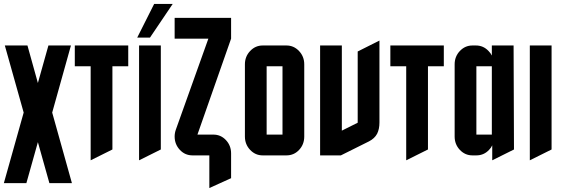

<svg xmlns="http://www.w3.org/2000/svg" viewBox="-20 -785 2847 970"><path d="M343.3 140.1H229.5L171.4 -66.9L113.3 140.1H-0.5L99.6 -216.3L4.4 -555.2H118.7L171.4 -365.7L224.6 -555.2H338.4L243.7 -216.3Z M438 24.9V-450.2H357.9V-555.2H627.9V-450.2H547.9V-29.8Z M737.8 -595.2H673.3L758.8 -765.1H852.5ZM682.6 24.9V-555.2H792.5V-29.8Z M1032.7 -589.8H862.3V-694.8H1147.5V-589.8L977.5 -105H1057.6Q1095.2 -105 1121.1 -77.6Q1147.5 -49.8 1147.5 -9.8V115.2L1037.6 165V0H952.6Q915 0 889.2 -27.3Q862.3 -55.7 862.3 -95.2Q862.3 -113.3 868.7 -130.9Z M1517.1 -460V-95.2Q1517.1 -55.2 1490.7 -27.3Q1464.8 0 1427.2 0H1307.1Q1270 0 1243.7 -27.8Q1217.3 -55.7 1217.3 -95.2V-460Q1217.3 -499.5 1243.7 -527.3Q1270 -555.2 1307.1 -555.2H1427.2Q1464.4 -555.2 1490.7 -527.3Q1517.1 -499.5 1517.1 -460ZM1407.2 -105V-450.2H1327.1V-105Z M1597.2 0V-555.2H1707V-125L1787.1 -165V-524.9L1897 -580.1V-166Q1897 -132.8 1885.3 -109.4Q1872.6 -85.4 1844.2 -70.8L1702.1 0Z M2032.2 24.9V-450.2H1952.1V-555.2H2222.2V-450.2H2142.1V-29.8Z M2464.8 -450.2H2386.7V-105H2464.8ZM2466.8 -50.8Q2460.9 -38.1 2450.2 -27.3Q2424.3 0 2386.7 0H2366.7Q2329.6 0 2303.2 -27.8Q2276.9 -55.7 2276.9 -95.2V-460Q2276.9 -499.5 2303.2 -527.3Q2329.6 -555.2 2366.7 -555.2H2384.8Q2421.9 -555.2 2448.2 -527.3Q2459 -516.6 2464.8 -504.4V-555.2H2574.7L2576.7 -29.8L2466.8 24.9Z M2656.7 24.9V-555.2H2766.6V-29.8Z"/></svg>

Font: Horta
Style: Regular
Weight: 600
Width: 3
Version: Version 0.11